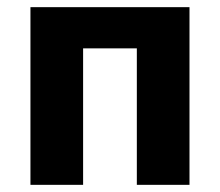

<svg xmlns="http://www.w3.org/2000/svg" viewBox="-20 -516 614 536"><path d="M65 0V-496H509V0H362V-381H212V0Z"/></svg>

Font: TT Toshiba Sans
Style: Bold
Weight: 700
Designer: Paul D. Hunt
Foundry: Toshiba Corporation
Version: Version 2.020;PS 2.000;hotconv 1.0.86;makeotf.lib2.5.63406